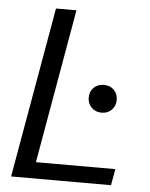

<svg xmlns="http://www.w3.org/2000/svg" viewBox="-51 -743 614 785"><g transform="rotate(5 256.0 -350.0)"><path d="M24 0 147 -700H231L120 -67H446L434 0ZM370 -292Q344 -292 328 -308.5Q312 -325 312 -349Q312 -374 328 -390Q344 -406 370 -406Q395 -406 411 -390Q427 -374 427 -349Q427 -325 411 -308.5Q395 -292 370 -292Z"/></g></svg>

Font: DM Sans 28pt
Style: Italic
Weight: 400
Italic angle: -10°
Version: Version 4.004;gftools[0.9.30]